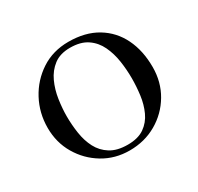

<svg xmlns="http://www.w3.org/2000/svg" viewBox="-122 -685 863 835"><g transform="rotate(-30 310.0 -267.5)"><path d="M471 -264Q471 -307 464.5 -350.5Q458 -394 440.5 -431Q423 -468 390 -490.5Q357 -513 304 -513Q254 -513 222.5 -489Q191 -465 173.5 -427Q156 -389 149.5 -345Q143 -301 143 -262Q143 -219 149.5 -176Q156 -133 174 -98.5Q192 -64 225.5 -43Q259 -22 312 -22Q364 -22 395.5 -44Q427 -66 443.5 -102Q460 -138 465.5 -180.5Q471 -223 471 -264ZM574 -261Q574 -186 538.5 -126Q503 -66 442.5 -31Q382 4 307 4Q234 4 175 -31.5Q116 -67 81 -126.5Q46 -186 46 -259Q46 -334 80 -397.5Q114 -461 173.5 -500Q233 -539 311 -539Q395 -539 454 -503.5Q513 -468 543.5 -405.5Q574 -343 574 -261Z"/></g></svg>

Font: Kaisei HarunoUmi
Style: Regular
Weight: 400
Designer: Font-Kai, 金井和夫
Foundry: KAZUO KANAI
Version: Version 5.003